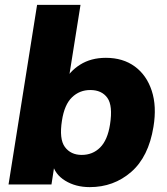

<svg xmlns="http://www.w3.org/2000/svg" viewBox="-20 -756 684 787"><path d="M348 11Q290 11 247 -15.5Q204 -42 195 -86L205 -91L191 0H15L132 -736H310L260 -422L242 -418Q264 -463 308.5 -491Q353 -519 414 -519Q484 -519 532.5 -483.5Q581 -448 602 -384Q623 -320 609 -236Q589 -113 517.5 -51Q446 11 348 11ZM315 -121Q360 -121 390.5 -151.5Q421 -182 431 -246Q443 -323 420 -355Q397 -387 350 -387Q306 -387 275 -357Q244 -327 234 -262Q222 -186 246 -153.5Q270 -121 315 -121Z"/></svg>

Font: Mulish ExtraLight Black
Style: Italic
Weight: 900
Italic angle: -9°
Version: Version 3.603